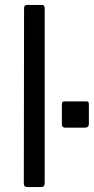

<svg xmlns="http://www.w3.org/2000/svg" viewBox="-20 -762 382 782"><path d="M162 -17Q162 -7 158 -3.5Q154 0 144 0H92Q77 0 77 -14L78 -728Q78 -742 90 -742H150Q162 -742 162 -729ZM342 -257Q342 -242 325 -242H246Q232 -242 232 -256V-337Q232 -349 241 -349H333Q342 -349 342 -338Z"/></svg>

Font: Libre Franklin Thin
Style: Regular
Weight: 400
Version: Version 3.000